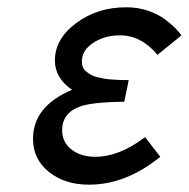

<svg xmlns="http://www.w3.org/2000/svg" viewBox="-20 -500 519 528"><path d="M70.8 -118.2Q70.8 -208 178.2 -252.9Q131.3 -285.2 130.9 -333Q130.9 -393.1 189.5 -436.5Q248 -480 327.1 -480Q359.4 -480 387.2 -470.5Q415 -460.9 434.1 -446.5Q453.1 -432.1 462.6 -422.1Q472.2 -412.1 479 -402.8L413.1 -349.1Q368.2 -403.3 309.1 -402.8Q268.1 -402.8 236.6 -382.3Q205.1 -361.8 205.1 -331.1Q205.1 -322.3 208 -315.2Q210.9 -308.1 217.5 -303Q224.1 -297.9 231 -293.9Q237.8 -290 248.3 -287.6Q258.8 -285.2 266.8 -283.7Q274.9 -282.2 286.4 -281.5Q297.9 -280.8 304.4 -280.3Q311 -279.8 321 -279.8Q331.1 -279.8 334 -279.8L321.8 -220.2Q226.6 -219.2 194.8 -205.1Q150.9 -187 150.9 -142.1Q150.9 -108.9 176.5 -88.9Q202.1 -68.8 242.2 -68.8Q308.1 -68.8 378.9 -123L420.9 -68.8Q325.7 8.3 224.1 7.8Q158.2 7.8 114.5 -27.1Q70.8 -62 70.8 -118.2Z"/></svg>

Font: CMU Bright
Style: SemiBoldOblique
Weight: 600
Italic angle: -12°
Version: Version 0.7.0